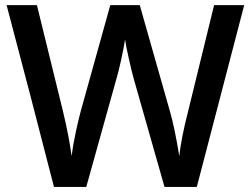

<svg xmlns="http://www.w3.org/2000/svg" viewBox="-20 -734 986 754"><path d="M939 -713.9H820.8L719.2 -298.8C700.7 -227.1 689 -167.5 684.1 -121.1C671.4 -198.2 659.2 -256.3 647.9 -294.9L528.8 -713.9H413.1L296.9 -296.9C291 -275.9 284.7 -248 277.3 -213.9C270 -179.7 264.6 -148.9 261.2 -121.1C254.4 -172.4 243.2 -231 227.1 -297.9L125 -713.9H5.9L99.6 -357.4L191.9 0H318.8L437 -423.8C441.9 -439.9 448.2 -464.8 455.6 -498C462.9 -531.2 467.8 -558.1 471.2 -579.1C472.7 -565.4 477.5 -541 485.4 -506.3C493.2 -471.2 499.5 -444.3 504.9 -425.8L626 0H752.9Z"/></svg>

Font: Sahel SemiBold
Style: Bold
Weight: 600
Foundry: Saber Rastikerdar (saber.rastikerdar@gmail.com)
Version: Version 3.4.0